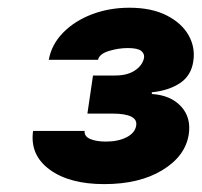

<svg xmlns="http://www.w3.org/2000/svg" viewBox="-20 -825 512 487"><path d="M244.3 -358Q155.9 -358 105.6 -395.1Q55.4 -432.2 63.9 -492.9H194.6Q193.5 -479 208.8 -472.5Q224.1 -465.9 248.6 -465.9Q279.5 -465.9 300.8 -476.7Q322.1 -487.6 325.3 -505.7Q331.3 -536.9 264.2 -536.9H201.7L215.9 -633.5H272.7Q302.6 -633.5 321.7 -646Q340.9 -658.4 345.2 -677.6Q347.3 -688.2 338.4 -695.7Q329.5 -703.1 304 -703.1Q280.5 -703.1 256.2 -695.7Q231.9 -688.2 228.7 -673.3H103.7Q110.8 -712.4 140.1 -742.2Q169.4 -772 213.2 -788.7Q257.1 -805.4 308.2 -805.4Q364.3 -805.4 402.5 -786Q440.7 -766.7 458.3 -735.6Q475.9 -704.5 470.2 -669Q464.8 -632.8 436.3 -614Q407.7 -595.2 365.1 -590.9V-586.6Q413 -583.5 439.1 -555.2Q465.2 -527 458.8 -484.4Q450.3 -429 392 -393.5Q333.8 -358 244.3 -358Z"/></svg>

Font: Inter UI Black
Style: Italic
Weight: 900
Italic angle: -9.39999°
Designer: Rasmus Andersson
Foundry: rsms
Version: 3.2;8d6f07862